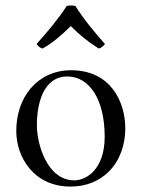

<svg xmlns="http://www.w3.org/2000/svg" viewBox="-20 -678 522 708"><path d="M258 -656C247.2 -658.5 236.7 -658.3 226 -656C197 -610 151 -556 115 -516C121 -507 128 -501 137 -499C176 -521 209 -550 241 -582C271 -551 306 -523 344 -499C353.4 -500.9 362 -509 367 -516C331 -556 287 -609 258 -656ZM40 -195C40 -98 105 10 240 10C301 10 347 -12 380 -44C423 -86 442 -146 442 -204C442 -303 388 -419 242 -419C179 -419 128 -393 93 -352C58 -311 40 -255 40 -195ZM228 -396C310 -396 366 -311 366 -174C366 -54 299 -13 254 -13C155 -13 116 -144 116 -217C116 -300 142 -396 228 -396Z"/></svg>

Font: Libertinus Serif Display
Style: Regular
Weight: 400
Designer: Philipp H. Poll
Foundry: Khaled Hosny
Version: Version 6.1